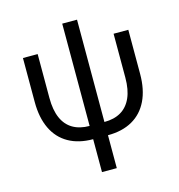

<svg xmlns="http://www.w3.org/2000/svg" viewBox="-125 -781 1020 1095"><g transform="rotate(-15 385.5 -234.0)"><path d="M341.8 9.8Q257.3 9.8 197.3 -24.2Q137.2 -58.1 106 -123.3Q74.7 -188.5 74.7 -280.8V-541H161.6V-281.7Q161.6 -210.4 182.4 -163.1Q203.1 -115.7 243.7 -92Q284.2 -68.4 341.8 -68.4H429.2Q487.3 -68.4 527.3 -92Q567.4 -115.7 588.6 -163.1Q609.9 -210.4 609.9 -281.7V-541H696.8V-280.8Q696.8 -188.5 665.3 -123.3Q633.8 -58.1 574 -24.2Q514.2 9.8 429.2 9.8ZM341.8 204.1V-672.4H429.2V204.1Z"/></g></svg>

Font: Inter 17pt
Style: Regular
Weight: 400
Version: Version 4.001;git-66647c0bb